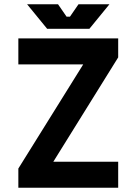

<svg xmlns="http://www.w3.org/2000/svg" viewBox="-20 -880 640 900"><path d="M534 -700H66V-578H370L66 -90V0H534V-122H230L534 -611ZM107 -860 201 -745H399L493 -860H348L308 -802H292L252 -860Z"/></svg>

Font: Fervojo
Style: Bold
Weight: 700
Designer: kohakuno
Version: ver.1.0